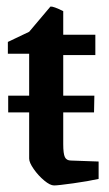

<svg xmlns="http://www.w3.org/2000/svg" viewBox="-20 -556 333 586"><path d="M281 -63V-10Q250 -3 203.5 3.5Q157 10 145 10Q133 10 115 -5Q97 -20 83 -40Q69 -60 69 -72V-213H5V-264H69V-392H4V-428L69 -459L134 -536Q143 -537 173 -522V-450H271V-388H173V-264H268L267 -213H173V-116Q173 -87 178 -76.5Q183 -66 197 -66Z"/></svg>

Font: Grenze Medium
Style: Regular
Weight: 500
Designer: Renata Polastri
Foundry: Omnibus-Type
Version: Version 1.002; ttfautohint (v1.8)